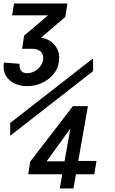

<svg xmlns="http://www.w3.org/2000/svg" viewBox="-29 -892 649 1082"><path d="M81 -523Q81 -502 92.2 -490.8Q103.5 -479.5 123.5 -479.5Q146 -479.5 167 -491.2Q188 -503 201.2 -522.8Q214.5 -542.5 214.5 -565.5Q214.5 -588.5 198.8 -602.8Q183 -617 153.5 -617H95.5L107 -691.5L242 -805.5H39L50.5 -872.5H351L339 -796.5L202 -679.5Q248.5 -672.5 276.5 -641.2Q304.5 -610 304.5 -564.5Q304.5 -553.5 302 -537.5Q296 -501.5 270.2 -471.5Q244.5 -441.5 206.2 -424Q168 -406.5 126 -406.5Q85.5 -406.5 54.8 -420.8Q24 -435 7.5 -460.2Q-9 -485.5 -9 -518Q-9 -524.5 -7 -539.5L81.5 -532.5Q81 -529 81 -523ZM322 90H130L141 19L382 -294H466.5L412 15H515L502 90H399L385 170H308ZM334.5 17 367.5 -167.5 234 17ZM495.5 -563V-491L28.5 -127V-199Z"/></svg>

Font: JuliaMono MediumItalic
Style: Regular
Weight: 500
Italic angle: -9°
Monospace: yes
Designer: cormullion
Foundry: corm
Version: Version 0.049; ttfautohint (v1.8.4)